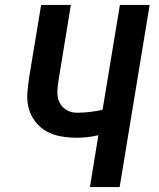

<svg xmlns="http://www.w3.org/2000/svg" viewBox="-20 -755 640 775"><path d="M343 0 377 -209Q355 -204 333.5 -201.5Q312 -199 291 -199Q258 -199 226.5 -204.5Q195 -210 168.5 -224.5Q142 -239 123 -263.5Q104 -288 96 -317.5Q88 -347 90.5 -380Q93 -413 98 -445L146 -735H266L216 -429Q212 -406 211.5 -383Q211 -360 220.5 -341Q230 -322 248.5 -311Q267 -300 290 -300Q316 -300 342 -303Q368 -306 394 -312L464 -735H584L463 0Z"/></svg>

Font: Iosevka Aile Oblique
Style: Bold
Weight: 700
Italic angle: -9°
Designer: Belleve Invis
Foundry: Belleve Invis
Version: Version 31.1.0; ttfautohint (v1.8.4)